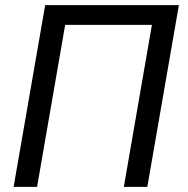

<svg xmlns="http://www.w3.org/2000/svg" viewBox="-20 -731 737 751"><path d="M556.2 0H464.4L574.2 -633.8H234.9L125 0H33.2L156.7 -710.9H679.7Z"/></svg>

Font: Roboto
Style: Italic
Weight: 400
Italic angle: -12°
Designer: Google
Version: Version 2.134; 2016; ttfautohint (v1.6)